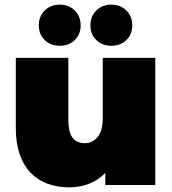

<svg xmlns="http://www.w3.org/2000/svg" viewBox="-20 -796 738 826"><path d="M648 -547V0H433V-52Q403 -21 363 -5.5Q323 10 278 10Q226 10 183.5 -6Q141 -22 111 -53.5Q81 -85 64.5 -133Q48 -181 48 -245V-547H274V-284Q274 -227 292 -203.5Q310 -180 345 -180Q378 -180 400 -206.5Q422 -233 422 -290V-547ZM147 -687Q147 -726 172.5 -751Q198 -776 237 -776Q276 -776 301.5 -751Q327 -726 327 -687Q327 -648 301.5 -623.5Q276 -599 237 -599Q198 -599 172.5 -623.5Q147 -648 147 -687ZM369 -687Q369 -726 394.5 -751Q420 -776 459 -776Q498 -776 523.5 -751Q549 -726 549 -687Q549 -648 523.5 -623.5Q498 -599 459 -599Q420 -599 394.5 -623.5Q369 -648 369 -687Z"/></svg>

Font: CMG Sans Black
Style: Regular
Weight: 900
Designer: Julieta Ulanovsky
Foundry: Julieta Ulanovsky
Version: Version 7.200